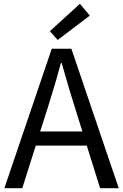

<svg xmlns="http://www.w3.org/2000/svg" viewBox="-20 -989 647 1009"><path d="M283 -779 242 -825 400 -969 452 -907ZM436 -224H168L97 0H3L252 -733H355L604 0H506ZM378 -410Q348 -503 304 -658H300Q273 -556 227 -410L191 -298H413Z"/></svg>

Font: Noto Sans SC
Style: Regular
Weight: 400
Designer: Ryoko NISHIZUKA ____ (kana & ideographs); Paul D. Hunt (Latin, Greek & Cyrillic); Wenlong ZHANG ___ (bopomofo); Sandoll 
Foundry: Adobe Systems Incorporated
Version: Version 1.004